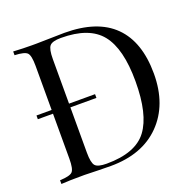

<svg xmlns="http://www.w3.org/2000/svg" viewBox="-125 -836 974 964"><g transform="rotate(-20 362.0 -354.0)"><path d="M141 -705H165Q303 -708 316 -708Q492 -708 580.5 -620Q669 -532 669 -362Q669 -196 572.5 -98Q476 0 307 0Q276 0 241 -1Q173 -3 167 -3Q85 -3 43 0V-20Q96 -22 110 -36.5Q124 -51 124 -106V-346H43V-366H124V-602Q124 -657 110 -671.5Q96 -686 43 -688V-708Q97 -705 141 -705ZM292 -18Q447 -18 508 -99.5Q569 -181 569 -358Q569 -532 505.5 -611Q442 -690 291 -690Q245 -690 231 -673.5Q217 -657 217 -604V-366H356V-346H217V-104Q217 -50 231 -34Q245 -18 292 -18Z"/></g></svg>

Font: Playfair Display
Style: Regular
Weight: 400
Designer: Claus Eggers S?rensen
Foundry: Claus Eggers S?rensen
Version: Version 1.003